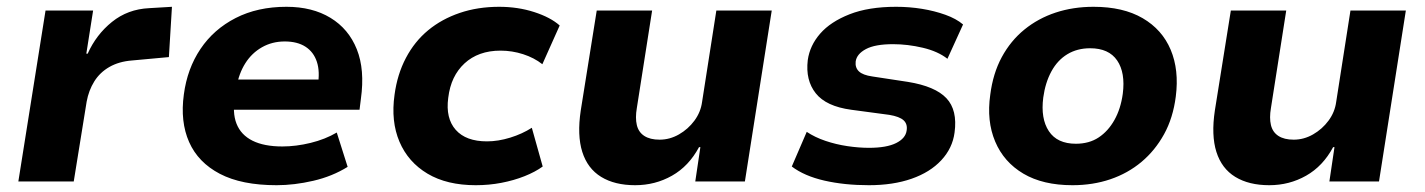

<svg xmlns="http://www.w3.org/2000/svg" viewBox="-20 -534 4192 565"><path d="M34 0 114 -503H254L234 -376H238Q263 -432 309.5 -469.5Q356 -507 419 -510L486 -514L477 -366L368 -356Q330 -353 302 -337Q274 -321 257.5 -294.5Q241 -268 235 -235L197 0Z M794 11Q691 11 627 -22.5Q563 -56 536.5 -116Q510 -176 521 -256Q531 -332 570 -390Q609 -448 673.5 -481Q738 -514 823 -514Q899 -514 952.5 -481.5Q1006 -449 1030 -389Q1054 -329 1042 -243L1038 -211H643L657 -300H930L915 -282Q922 -323 912.5 -352Q903 -381 879 -396.5Q855 -412 818 -412Q781 -412 751 -395Q721 -378 702 -348Q683 -318 676 -278L672 -253Q663 -203 676 -170Q689 -137 723 -120Q757 -103 811 -103Q851 -103 894 -113.5Q937 -124 971 -144L1003 -43Q958 -15 902 -2Q846 11 794 11Z M1380 11Q1295 11 1238 -23Q1181 -57 1155.5 -117Q1130 -177 1141 -255Q1149 -315 1174.5 -363.5Q1200 -412 1240 -445Q1280 -478 1333 -496Q1386 -514 1449 -514Q1504 -514 1552 -498.5Q1600 -483 1627 -459L1576 -345Q1552 -364 1519.5 -374.5Q1487 -385 1453 -385Q1420 -385 1393.5 -375.5Q1367 -366 1347 -347.5Q1327 -329 1315 -304Q1303 -279 1299 -246Q1291 -186 1321 -152Q1351 -118 1413 -118Q1446 -118 1481.5 -129Q1517 -140 1545 -158L1577 -44Q1555 -28 1523.5 -15.5Q1492 -3 1455.5 4Q1419 11 1380 11Z M1849 11Q1789 11 1749 -13.5Q1709 -38 1693.5 -87Q1678 -136 1689 -209L1736 -503H1899L1854 -216Q1849 -187 1854 -166Q1859 -145 1876 -134Q1893 -123 1921 -123Q1951 -123 1978 -138.5Q2005 -154 2023.5 -179Q2042 -204 2046 -234L2088 -503H2251L2172 0H2026L2041 -101H2037Q2007 -45 1957.5 -17Q1908 11 1849 11Z M2537 11Q2465 11 2406 -2.5Q2347 -16 2310 -44L2354 -146Q2378 -130 2409 -119.5Q2440 -109 2473.5 -104Q2507 -99 2537 -99Q2589 -99 2617 -113Q2645 -127 2648 -150Q2651 -169 2639 -180Q2627 -191 2597 -196L2485 -211Q2411 -221 2380.5 -259.5Q2350 -298 2357 -357Q2363 -400 2393.5 -435Q2424 -470 2480 -492Q2536 -514 2617 -514Q2656 -514 2693 -508Q2730 -502 2762 -490.5Q2794 -479 2814 -462L2768 -361Q2740 -383 2695.5 -393.5Q2651 -404 2608 -404Q2555 -404 2528 -389.5Q2501 -375 2498 -353Q2496 -335 2507.5 -324Q2519 -313 2547 -309L2652 -293Q2732 -280 2765 -245Q2798 -210 2789 -144Q2783 -98 2750 -62.5Q2717 -27 2662.5 -8Q2608 11 2537 11Z M3136 11Q3049 11 2991.5 -23Q2934 -57 2908.5 -117.5Q2883 -178 2894 -255Q2902 -318 2928 -366Q2954 -414 2994.5 -447Q3035 -480 3086.5 -497Q3138 -514 3198 -514Q3285 -514 3342.5 -480.5Q3400 -447 3425 -387.5Q3450 -328 3440 -250Q3432 -187 3405.5 -139Q3379 -91 3339 -57.5Q3299 -24 3247.5 -6.5Q3196 11 3136 11ZM3146 -111Q3185 -111 3213 -129.5Q3241 -148 3259.5 -181Q3278 -214 3284 -258Q3292 -320 3267.5 -356Q3243 -392 3188 -392Q3150 -392 3121 -374.5Q3092 -357 3074 -324Q3056 -291 3050 -247Q3042 -185 3066.5 -148Q3091 -111 3146 -111Z M3715 11Q3655 11 3615 -13.5Q3575 -38 3559.5 -87Q3544 -136 3555 -209L3602 -503H3765L3720 -216Q3715 -187 3720 -166Q3725 -145 3742 -134Q3759 -123 3787 -123Q3817 -123 3844 -138.5Q3871 -154 3889.5 -179Q3908 -204 3912 -234L3954 -503H4117L4038 0H3892L3907 -101H3903Q3873 -45 3823.5 -17Q3774 11 3715 11Z"/></svg>

Font: Nunito Sans 7pt ExtraBold
Style: Italic
Weight: 800
Italic angle: -9°
Designer: Vernon Adams
Foundry: Vernon Adams
Version: Version 3.101;gftools[0.9.27]